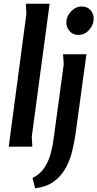

<svg xmlns="http://www.w3.org/2000/svg" viewBox="-20 -789 524 1033"><path d="M247 -769 151 -54 154 0H27L122 -715L119 -769ZM484 -689Q484 -655 459.5 -628Q435 -601 401 -601Q373 -601 355 -621Q337 -641 337 -667Q337 -701 362 -727.5Q387 -754 421 -754Q449 -754 466.5 -735Q484 -716 484 -689ZM445 -497 386 -65Q379 -17 366.5 31.5Q354 80 330 121Q306 162 267 189.5Q228 217 169 224L155 169Q196 148 218.5 114Q241 80 252 39.5Q263 -1 268 -39L323 -444L319 -497Z"/></svg>

Font: Rosario
Style: Italic
Weight: 400
Italic angle: -8.05°
Designer: Hector Gatti
Foundry: Omnibus Type
Version: Version 1.201